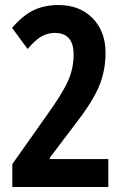

<svg xmlns="http://www.w3.org/2000/svg" viewBox="-20 -744 502 764"><path d="M411 -111H178V-116L277 -247Q346 -335 373 -398Q400 -461 400 -534Q400 -619 348.5 -671.5Q297 -724 213 -724Q157 -724 114 -703.5Q71 -683 28 -633L90 -549Q120 -585 145 -599Q170 -613 198 -613Q273 -613 273 -527Q273 -475 252.5 -426Q232 -377 166 -285L29 -91V0H411Z"/></svg>

Font: Noto Sans UI Condensed
Style: Bold
Weight: 700
Width: 3
Designer: Monotype Design Team
Foundry: Monotype Imaging Inc.
Version: 1.001